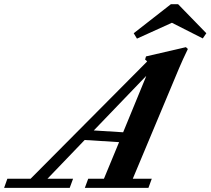

<svg xmlns="http://www.w3.org/2000/svg" viewBox="-93 -903 1012 923"><path d="M898.9 -743.2 881.8 -718.3 733.4 -793.5 565.4 -717.3 549.8 -743.2 728.5 -882.8H763.2ZM-73.2 0 -57.6 -43.9H54.2L614.3 -607.4Q611.3 -611.8 604.5 -616.7L608.9 -631.8L800.8 -676.3L810.1 -667.5Q785.2 -616.2 768.1 -575.7L545.4 -43.9H636.7L620.6 0H314.9L331.1 -43.9H406.7L479.5 -219.7L314 -230L135.3 -43.9H258.3L242.2 0ZM600.6 -514.2Q605 -523.4 609.9 -538.1L357.9 -275.9L499 -267.1Z"/></svg>

Font: Elstob 6pt
Style: Italic
Weight: 700
Italic angle: -20°
Designer: Peter S. Baker
Version: Version 1.015